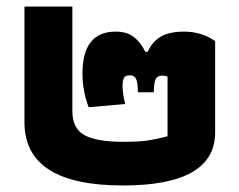

<svg xmlns="http://www.w3.org/2000/svg" viewBox="-20 -559 733 589"><path d="M55 -184V-539H202V-218Q202 -165 239 -144.5Q276 -124 357 -124Q406 -124 433 -128Q460 -132 494 -141V-324Q487 -327 478 -327Q462 -327 457 -315Q452 -303 452 -276H403Q403 -303 398 -315.5Q393 -328 378 -328Q365 -328 360.5 -320.5Q356 -313 356 -295Q356 -272 364 -240L252 -230Q233 -280 233 -334Q233 -462 335 -462Q369 -462 390 -446Q411 -430 426 -400H433Q447 -431 473 -446.5Q499 -462 545 -462Q598 -462 640 -433V-153Q640 10 357 10Q55 10 55 -184Z"/></svg>

Font: Athiti
Style: Bold
Weight: 700
Designer: CadsonDemak Team
Foundry: CadsonDemak
Version: Version 1.033